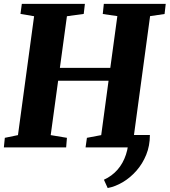

<svg xmlns="http://www.w3.org/2000/svg" viewBox="-23 -763 878 994"><path d="M753 -64Q753 -8.5 734 38.2Q715 85 683.2 121Q651.5 157 612.8 180Q574 203 534.5 210.5L515 167.5Q556.5 148.5 585.2 115.8Q614 83 629 37.5Q644 -8 644 -64ZM-3 0 2 -49.5 70 -63.5 153.5 -679 83 -691 90 -743H416.5L410.5 -691L323.5 -679L287 -411.5H548L584.5 -679.5L509 -690.5L514.5 -743H835L829 -690.5L754 -679.5L670.5 -63.5L744.5 -49.5L738.5 0H420L427 -49.5L501 -63.5L539 -345H278L239.5 -63.5L323.5 -49.5L319.5 0Z"/></svg>

Font: Merriweather 24pt Black
Style: Italic
Weight: 900
Italic angle: -7.8°
Designer: Eben Sorkin
Foundry: Eben Sorkin
Version: Version 2.101